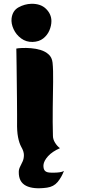

<svg xmlns="http://www.w3.org/2000/svg" viewBox="-20 -817 467 1012"><path d="M152 -596Q118 -595 91.5 -614.5Q65 -634 51.5 -663.5Q38 -693 41 -720Q46 -761 78 -778.5Q110 -796 145 -797Q195 -798 223 -770Q251 -742 251 -706Q251 -682 240.5 -657Q230 -632 208 -614.5Q186 -597 152 -596ZM250 93Q255 93 267.5 93Q280 93 294.5 91Q309 89 317 84Q304 118 283.5 142.5Q263 167 228 172Q156 182 117 162Q78 142 79 89Q79 75 86 61.5Q93 48 99.5 33.5Q106 19 106 0Q106 -19 92 -43Q81 -63 75 -94.5Q69 -126 70 -173Q70 -183 70 -215Q70 -247 69.5 -291.5Q69 -336 68.5 -382.5Q68 -429 67.5 -469.5Q67 -510 66.5 -535.5Q66 -561 66 -561Q75 -563 96 -564Q117 -565 143 -563Q169 -561 194 -553.5Q219 -546 236.5 -530Q254 -514 257 -487Q261 -449 260 -385.5Q259 -322 258 -247.5Q257 -173 259 -101Q259 -83 270 -65Q281 -47 296 -36Q255 -18 233 6.5Q211 31 209 53Q208 74 217 83.5Q226 93 250 93Z"/></svg>

Font: Potta One
Style: Regular
Weight: 400
Designer: 108,108go
Foundry: Font Zone 108
Version: Version 1.000